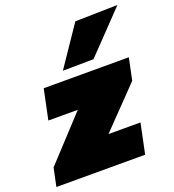

<svg xmlns="http://www.w3.org/2000/svg" viewBox="-169 -884 897 992"><g transform="rotate(-20 280.0 -388.0)"><path d="M-29 0 -8 -100Q30.5 -141.5 66.2 -180.2Q102 -219 134.5 -254L211.5 -337H49.5L84 -502H552L527 -382Q499 -353 461.8 -314.2Q424.5 -275.5 389 -239L317.5 -165H493.5L459 0ZM208 -553Q245 -608 282 -662.2Q319 -716.5 356 -771L589 -776Q534 -718.5 480.8 -663Q427.5 -607.5 377 -555Z"/></g></svg>

Font: Commissioner Black
Style: Italic
Weight: 900
Italic angle: -12°
Designer: Kostas Bartsokas
Foundry: Kostas Bartsokas
Version: Version 1.000; ttfautohint (v1.8.3)